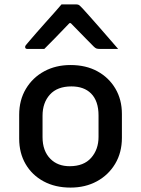

<svg xmlns="http://www.w3.org/2000/svg" viewBox="-20 -840 640 871"><path d="M300 -545Q370 -545 422 -516.5Q474 -488 503.5 -438Q533 -388 533 -323V-215Q533 -148 502.5 -97Q472 -46 419.5 -17.5Q367 11 300 11Q230 11 177.5 -17.5Q125 -46 96 -96Q67 -146 67 -211V-319Q67 -386 97.5 -437Q128 -488 180.5 -516.5Q233 -545 300 -545ZM304 -448Q240 -448 206.5 -411Q173 -374 173 -315V-218Q173 -155 209 -119Q242 -86 296 -86Q360 -86 393.5 -124Q427 -162 427 -219V-316Q427 -382 393 -416Q361 -448 304 -448ZM259 -820H327Q335 -820 340 -816Q345 -812 358 -798Q366 -789 384.5 -768.5Q403 -748 426.5 -721Q450 -694 473.5 -667Q497 -640 516 -618H434Q423 -618 417.5 -620Q412 -622 405 -629Q394 -640 367.5 -667Q341 -694 301 -735H295Q257 -695 230 -667.5Q203 -640 181 -618H104Q94 -618 94 -627Q94 -631 97.5 -635.5Q101 -640 114 -655Q126 -669 145.5 -691.5Q165 -714 187.5 -739Q210 -764 229.5 -786Q249 -808 259 -820Z"/></svg>

Font: Recursive Sn Lnr St Med
Style: Regular
Weight: 500
Version: Version 1.085;hotconv 1.1.0;makeotfexe 2.6.0; ttfautohint (v